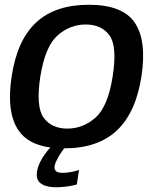

<svg xmlns="http://www.w3.org/2000/svg" viewBox="-20 -619 661 807"><path d="M250 4.5Q391 4.5 471 -70.5Q551 -145.5 574.5 -298Q597.5 -449 546.2 -524Q495 -599 353.5 -599Q212 -599 132 -524.8Q52 -450.5 29 -298Q6 -147.5 57.5 -71.5Q97 -12 192 1Q180 12.5 167 31.5Q153 51 143.8 73.2Q134.5 95.5 134.5 115.5Q134.5 135 145.5 146.5Q156.5 158 174.8 163Q193 168 214 168Q233.5 168 251.8 166Q270 164 284 161Q298 158 303 156L312 95.5Q306.5 97.5 294.8 100.5Q283 103.5 269 105.5Q255 107.5 242 107.5Q225 107.5 217 101.5Q209 95.5 209 85Q209 74 217 57.2Q225 40.5 235.5 24.5Q243.5 12.5 249.5 4.5Q249.5 4.5 250 4.5ZM263 -78.5Q197 -78.5 163.5 -124.2Q130 -170 149.5 -297.5Q170 -424.5 222 -470.2Q274 -516 340 -516Q406.5 -516 440 -470.5Q473.5 -425 453.5 -297.5Q433.5 -170.5 381.2 -124.5Q329 -78.5 263 -78.5Z"/></svg>

Font: Anybody Thin Medium
Style: Italic
Weight: 500
Italic angle: -10°
Version: Version 1.113;gftools[0.9.25]